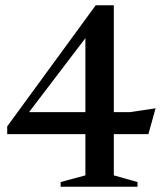

<svg xmlns="http://www.w3.org/2000/svg" viewBox="-20 -713 626 733"><path d="M414.5 -693V-43.5L505 -18V0H211.5V-18L306 -43.5V-606.5L349.5 -624.5L72 -260L68 -285H476.5L574 -299.5L546.5 -201H7.5V-230.5L345.5 -693Z"/></svg>

Font: Newsreader 36pt Medium
Style: Regular
Weight: 500
Designer: Hugues Gentile
Foundry: Production Type
Version: Version 1.003